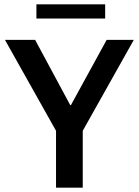

<svg xmlns="http://www.w3.org/2000/svg" viewBox="-20 -871 645 891"><path d="M240 0V-264L3 -686H143L306 -383H309L475 -686H601L364 -264V0ZM149 -785V-851H468V-785Z"/></svg>

Font: Chivo Medium
Style: Regular
Weight: 500
Designer: Hector Gatti
Foundry: Omnibus-Type
Version: Version 2.002